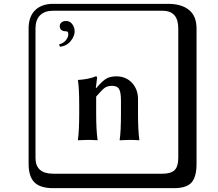

<svg xmlns="http://www.w3.org/2000/svg" viewBox="-20 -774 1140 1006"><path d="M326.2 -664.1Q346.2 -664.1 358.6 -647.5Q371.1 -630.9 371.1 -608.9Q371.1 -585 350.6 -559.1Q330.1 -533.2 293.9 -528.8L290 -542Q312 -546.9 325 -563Q337.9 -579.1 337.9 -594.2Q337.9 -610.4 327.1 -609.9Q293 -609.9 293 -638.2Q293 -647.9 301.5 -656Q310.1 -664.1 326.2 -664.1ZM703.1 -180.2Q703.1 -91.3 710 -41L709 -39.1Q684.1 -41 658.2 -41L607.9 -39.1L606.9 -41Q613.8 -82 613.8 -180.2V-246.1Q613.8 -289.1 604.5 -306.6Q595.2 -324.2 566.9 -324.2Q543 -324.2 528.6 -313.7Q514.2 -303.2 483.9 -268.1V-180.2Q483.9 -91.3 491.2 -41L490.2 -39.1Q465.3 -41 439.9 -41L388.2 -39.1V-41Q395 -88.9 395 -180.2V-221.2Q395 -316.4 388.2 -353L389.2 -355Q446.3 -358.9 481.9 -374Q488.8 -374 488.8 -366.2L481.9 -312H483.9Q518.1 -352.1 538.6 -363Q559.1 -374 589.8 -374Q639.6 -374 671.4 -340.1Q703.1 -306.2 703.1 -254.9ZM258.8 -717.8Q213.9 -717.8 189.9 -693.8Q166 -669.9 166 -625V53.2Q166 136.2 258.8 136.2H831.1Q876 136.2 895 117.2Q914.1 98.1 914.1 53.2V-625Q914.1 -717.8 831.1 -717.8ZM1009.8 84Q1009.8 152.8 983.4 182.4Q957 211.9 891.1 211.9H258.8Q190.9 211.9 160.4 181.4Q129.9 150.9 129.9 84V-625Q129.9 -687 164.1 -720.5Q198.2 -753.9 258.8 -753.9H860.8Q930.7 -753.9 970.2 -721.9Q1009.8 -689.9 1009.8 -625Z"/></svg>

Font: Linux Biolinum Keyboard O
Style: Regular
Weight: 700
Designer: Philipp H. Poll
Foundry: Philipp H. Poll
Version: Version 0.6.1